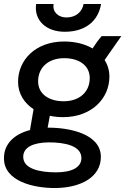

<svg xmlns="http://www.w3.org/2000/svg" viewBox="-33 -738 631 967"><path d="M285 -148C427 -148 518 -241 518 -352C518 -384 509 -412 494 -436L578 -556H479C467 -543 448 -517 433 -494C394 -517 344 -529 290 -529C146 -529 58 -436 58 -326C58 -266 89 -219 136 -188L118 -83C41 -63 -14 -15 -13 60C-13 175 137 210 246 209C375 208 476 153 475 51C474 -63 319 -95 212 -95H207L218 -155C239 -150 262 -148 285 -148ZM249 130C163 130 84 111 84 52C84 3 135 -20 213 -21C291 -21 377 -5 377 58C377 106 327 130 249 130ZM288 -228C210 -228 159 -267 159 -328C159 -401 214 -445 290 -445C368 -445 419 -406 419 -345C419 -273 365 -228 288 -228ZM293 -578C397 -578 462 -632 476 -718H388C381 -677 347 -650 302 -650C260 -650 230 -678 237 -718H149C137 -635 200 -578 293 -578Z"/></svg>

Font: Fixel Display Medium
Style: Italic
Weight: 500
Italic angle: -10°
Designer: AlfaBravo + MacPaw
Foundry: Kyrylo Tkachov, Marchela Mozhyna, Serhii Makarenko, Maria Weinstein, Zakhar Kryvoshyya
Version: Version 1.210;Glyphs 3.2 (3217)